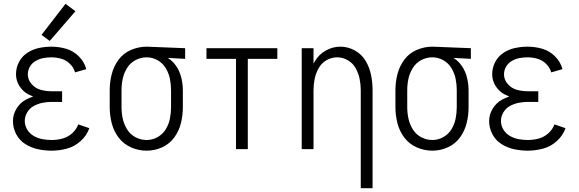

<svg xmlns="http://www.w3.org/2000/svg" viewBox="-20 -783 3040 1008"><path d="M251 8Q215 8 179.5 0.5Q144 -7 113 -26.5Q82 -46 65 -78.5Q48 -111 48 -147Q48 -182 66.5 -212.5Q85 -243 116 -260Q135 -270 154 -276Q140 -282 126 -289Q98 -305 81 -333Q64 -361 64 -393Q64 -427 79.5 -457Q95 -487 123 -505.5Q151 -524 184 -531Q217 -538 250 -538Q289 -538 327 -527Q365 -516 394 -487Q423 -458 433 -420L374 -403Q367 -428 347.5 -447.5Q328 -467 302 -474.5Q276 -482 250 -482Q228 -482 207 -478Q186 -474 167 -463Q148 -452 137 -433Q126 -414 126 -393Q126 -364 146 -341.5Q166 -319 193.5 -311.5Q221 -304 250 -304H306V-248H250Q226 -248 202 -243Q178 -238 157 -226.5Q136 -215 123 -193.5Q110 -172 110 -148Q110 -124 123 -102.5Q136 -81 157.5 -69Q179 -57 202.5 -52.5Q226 -48 251 -48Q280 -48 308 -55.5Q336 -63 358.5 -83Q381 -103 391 -130L449 -110Q435 -71 403.5 -42.5Q372 -14 332 -3Q292 8 251 8ZM241 -568 198 -600 324 -763 376 -724Z M750 8Q707 8 667.5 -9.5Q628 -27 602.5 -61Q577 -95 566.5 -136.5Q556 -178 556 -220V-310Q556 -352 566.5 -393.5Q577 -435 602.5 -469.5Q628 -504 668 -521Q708 -538 750 -538H751L952 -530V-474L861 -479Q877 -469 891 -454Q917 -425 928.5 -387Q940 -349 940 -310V-220Q940 -178 930 -137Q920 -96 895 -61.5Q870 -27 831 -9.5Q792 8 750 8ZM750 -48Q780 -48 807 -63Q834 -78 850 -104Q866 -130 872 -160Q878 -190 878 -220V-310Q878 -340 872 -369.5Q866 -399 850 -425.5Q834 -452 807 -467Q780 -482 750 -482Q719 -482 691.5 -467.5Q664 -453 647.5 -426.5Q631 -400 624.5 -370.5Q618 -341 618 -310V-220Q618 -190 624.5 -160Q631 -130 647.5 -103.5Q664 -77 691.5 -62.5Q719 -48 750 -48Z M1064 -474V-530H1436V-474ZM1219 0V-530H1281V0Z M1874 205V-310Q1874 -340 1868 -369Q1862 -398 1847.5 -424.5Q1833 -451 1806.5 -466.5Q1780 -482 1750 -482Q1720 -482 1693.5 -466.5Q1667 -451 1652.5 -424.5Q1638 -398 1632 -369Q1626 -340 1626 -310V0H1564V-530H1626V-449Q1630 -456 1634 -463Q1655 -498 1691 -518Q1727 -538 1767 -538Q1807 -538 1843 -518Q1879 -498 1899.5 -463.5Q1920 -429 1928 -389.5Q1936 -350 1936 -310V205Z M2250 8Q2207 8 2167.5 -9.5Q2128 -27 2102.5 -61Q2077 -95 2066.5 -136.5Q2056 -178 2056 -220V-310Q2056 -352 2066.5 -393.5Q2077 -435 2102.5 -469.5Q2128 -504 2168 -521Q2208 -538 2250 -538H2251L2452 -530V-474L2361 -479Q2377 -469 2391 -454Q2417 -425 2428.5 -387Q2440 -349 2440 -310V-220Q2440 -178 2430 -137Q2420 -96 2395 -61.5Q2370 -27 2331 -9.5Q2292 8 2250 8ZM2250 -48Q2280 -48 2307 -63Q2334 -78 2350 -104Q2366 -130 2372 -160Q2378 -190 2378 -220V-310Q2378 -340 2372 -369.5Q2366 -399 2350 -425.5Q2334 -452 2307 -467Q2280 -482 2250 -482Q2219 -482 2191.5 -467.5Q2164 -453 2147.5 -426.5Q2131 -400 2124.5 -370.5Q2118 -341 2118 -310V-220Q2118 -190 2124.5 -160Q2131 -130 2147.5 -103.5Q2164 -77 2191.5 -62.5Q2219 -48 2250 -48Z M2751 8Q2715 8 2679.5 0.5Q2644 -7 2613 -26.5Q2582 -46 2565 -78.5Q2548 -111 2548 -147Q2548 -182 2566.5 -212.5Q2585 -243 2616 -260Q2635 -270 2654 -276Q2640 -282 2626 -289Q2598 -305 2581 -333Q2564 -361 2564 -393Q2564 -427 2579.5 -457Q2595 -487 2623 -505.5Q2651 -524 2684 -531Q2717 -538 2750 -538Q2789 -538 2827 -527Q2865 -516 2894 -487Q2923 -458 2933 -420L2874 -403Q2867 -428 2847.5 -447.5Q2828 -467 2802 -474.5Q2776 -482 2750 -482Q2728 -482 2707 -478Q2686 -474 2667 -463Q2648 -452 2637 -433Q2626 -414 2626 -393Q2626 -364 2646 -341.5Q2666 -319 2693.5 -311.5Q2721 -304 2750 -304H2806V-248H2750Q2726 -248 2702 -243Q2678 -238 2657 -226.5Q2636 -215 2623 -193.5Q2610 -172 2610 -148Q2610 -124 2623 -102.5Q2636 -81 2657.5 -69Q2679 -57 2702.5 -52.5Q2726 -48 2751 -48Q2780 -48 2808 -55.5Q2836 -63 2858.5 -83Q2881 -103 2891 -130L2949 -110Q2935 -71 2903.5 -42.5Q2872 -14 2832 -3Q2792 8 2751 8Z"/></svg>

Font: Iosevka SS01 Light
Style: Regular
Weight: 300
Monospace: yes
Designer: Belleve Invis
Foundry: Belleve Invis
Version: 2.3.3; ttfautohint (v1.8.3)